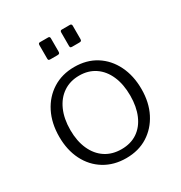

<svg xmlns="http://www.w3.org/2000/svg" viewBox="-175 -868 949 1005"><g transform="rotate(-30 299.0 -366.0)"><path d="M299 10Q225 10 168.5 -24.5Q112 -59 81 -120.5Q50 -182 50 -262Q50 -344 81.5 -406.5Q113 -469 169.5 -504.5Q226 -540 300 -540Q375 -540 430.5 -505Q486 -470 517 -407.5Q548 -345 548 -264Q548 -183 516.5 -121.5Q485 -60 429.5 -25Q374 10 299 10ZM301 -43Q357 -43 397 -70Q437 -97 458.5 -147Q480 -197 480 -264Q480 -332 458 -382.5Q436 -433 395.5 -460.5Q355 -488 300 -488Q245 -488 204 -460.5Q163 -433 140.5 -382.5Q118 -332 118 -264Q118 -197 140.5 -147Q163 -97 204 -70Q245 -43 301 -43ZM270 -731V-651Q270 -643 267 -640Q264 -637 255 -637H213Q205 -637 202.5 -639.5Q200 -642 200 -649V-730Q200 -742 210 -742H260Q270 -742 270 -731ZM402 -731V-651Q402 -643 399 -640Q396 -637 387 -637H345Q337 -637 334.5 -639.5Q332 -642 332 -649V-730Q332 -742 342 -742H391Q402 -742 402 -731Z"/></g></svg>

Font: Libre Franklin Thin Light
Style: Regular
Weight: 300
Version: Version 3.000